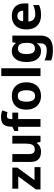

<svg xmlns="http://www.w3.org/2000/svg" viewBox="1318 -2123 1045 3721"><g transform="rotate(-90 1840.5 -262.5)"><path d="M462 0H30V-89L282 -431H44V-546H453V-449L208 -116H462Z M1069 -546V0H953L934 -70H925Q908 -42 881.5 -24Q855 -6 823.5 2Q792 10 757 10Q699 10 655.5 -11Q612 -32 587.5 -76Q563 -120 563 -190V-546H715V-228Q715 -170 735.5 -140.5Q756 -111 801 -111Q847 -111 872.5 -131.5Q898 -152 908 -192Q918 -232 918 -290V-546Z M1519 -433H1394V0H1243V-433H1162V-506L1246 -546V-564Q1246 -670 1290.5 -717.5Q1335 -765 1428 -765Q1467 -765 1499 -759Q1531 -753 1561 -742L1527 -640Q1512 -644 1493.5 -648Q1475 -652 1454 -652Q1423 -652 1408.5 -632Q1394 -612 1394 -569V-546H1519Z M2106 -274Q2106 -206 2087.5 -153Q2069 -100 2034.5 -64Q2000 -28 1951 -9Q1902 10 1840 10Q1782 10 1734 -9Q1686 -28 1651 -64Q1616 -100 1596 -153Q1576 -206 1576 -274Q1576 -365 1608 -428Q1640 -491 1700 -523.5Q1760 -556 1843 -556Q1920 -556 1979 -523.5Q2038 -491 2072 -428Q2106 -365 2106 -274ZM1730 -274Q1730 -221 1741.5 -183Q1753 -145 1777.5 -125Q1802 -105 1842 -105Q1881 -105 1905.5 -125Q1930 -145 1941 -183Q1952 -221 1952 -274Q1952 -328 1940.5 -365Q1929 -402 1905 -421.5Q1881 -441 1841 -441Q1783 -441 1756.5 -398Q1730 -355 1730 -274Z M2378 0H2227V-760H2378Z M2707 -556Q2764 -556 2802 -534.5Q2840 -513 2865 -477H2870L2883 -546H3011V4Q3011 81 2981 133.5Q2951 186 2890.5 213Q2830 240 2737 240Q2674 240 2624 232.5Q2574 225 2530 207V79Q2575 99 2622.5 110Q2670 121 2732 121Q2795 121 2827.5 92Q2860 63 2860 12V-3Q2860 -15 2861.5 -35Q2863 -55 2865 -70H2860Q2837 -34 2799.5 -12Q2762 10 2706 10Q2612 10 2555.5 -63Q2499 -136 2499 -272Q2499 -408 2556 -482Q2613 -556 2707 -556ZM2756 -437Q2723 -437 2699.5 -418Q2676 -399 2664.5 -362Q2653 -325 2653 -270Q2653 -188 2679.5 -148Q2706 -108 2759 -108Q2789 -108 2810 -117Q2831 -126 2844 -143.5Q2857 -161 2863.5 -188Q2870 -215 2870 -252V-274Q2870 -329 2859 -365Q2848 -401 2823 -419Q2798 -437 2756 -437Z M3390 -556Q3466 -556 3521 -527.5Q3576 -499 3605.5 -443.5Q3635 -388 3635 -308V-235H3284Q3286 -173 3322 -137.5Q3358 -102 3425 -102Q3476 -102 3518 -112Q3560 -122 3604 -142V-29Q3564 -9 3519.5 0.5Q3475 10 3409 10Q3328 10 3265.5 -20Q3203 -50 3167 -112.5Q3131 -175 3131 -269Q3131 -365 3163.5 -428.5Q3196 -492 3254.5 -524Q3313 -556 3390 -556ZM3394 -449Q3349 -449 3321 -420.5Q3293 -392 3288 -336H3494Q3494 -369 3483 -394Q3472 -419 3449.5 -434Q3427 -449 3394 -449Z"/></g></svg>

Font: Noto Sans Lao Looped
Style: Bold
Weight: 700
Designer: Mark Frömberg, Ben Mitchell
Foundry: The Fontpad Ltd
Version: Version 1.001